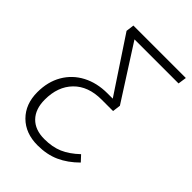

<svg xmlns="http://www.w3.org/2000/svg" viewBox="-206 -774 875 875"><g transform="rotate(45 231.5 -336.5)"><path d="M457 -643H173L340 -382L335 -343H261Q175 -343 126.5 -293.5Q78 -244 78 -160Q78 -99 111 -65Q144 -31 204 -31Q255 -31 293.5 -47.5Q332 -64 371 -101L397 -73Q355 -31 308.5 -10Q262 11 202 11Q124 11 77 -36Q30 -83 30 -160Q30 -227 59 -277Q88 -327 140 -354.5Q192 -382 260 -382H294L120 -645L125 -684H463Z"/></g></svg>

Font: Fira Sans Condensed ExtraLight
Style: Italic
Weight: 275
Width: 3
Italic angle: -8°
Designer: Carrois Corporate & Edenspiekermann AG
Foundry: Carrois Corporate GbR & Edenspiekermann AG
Version: Version 4.203